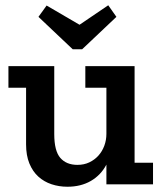

<svg xmlns="http://www.w3.org/2000/svg" viewBox="-20 -700 616 729"><path d="M292 -513H256L126 -636L157 -679L282 -606L391 -680L422 -636ZM384 0V-75Q363 -35 325 -13Q287 9 236 9Q204 9 175.5 -0.5Q147 -10 125.5 -29.5Q104 -49 91.5 -79.5Q79 -110 79 -152V-367H12V-449H186V-191Q186 -127 209 -100.5Q232 -74 274 -74Q299 -74 319 -83.5Q339 -93 353.5 -109Q368 -125 376 -146.5Q384 -168 384 -192V-367H304V-449H491V-82H561V0Z"/></svg>

Font: Zilla Slab SemiBold
Style: Regular
Weight: 600
Designer: Typotheque.com
Foundry: Typotheque type foundry
Version: Version 1.1; 2017